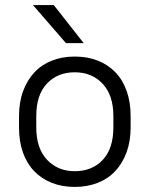

<svg xmlns="http://www.w3.org/2000/svg" viewBox="-20 -730 590 757"><path d="M275 7Q225 7 184.5 -9Q144 -25 115 -55Q86 -85 70.5 -128.5Q55 -172 55 -228V-272Q55 -327 71 -370.5Q87 -414 115.5 -444.5Q144 -475 184.5 -491Q225 -507 275 -507Q325 -507 365.5 -491Q406 -475 435 -445Q464 -415 479.5 -371Q495 -327 495 -272V-228Q495 -173 479 -129.5Q463 -86 434.5 -55.5Q406 -25 365 -9Q324 7 275 7ZM275 -55Q343 -55 385 -99.5Q427 -144 427 -228V-272Q427 -355 384.5 -400Q342 -445 275 -445Q207 -445 165 -400.5Q123 -356 123 -272V-228Q123 -145 165.5 -100Q208 -55 275 -55ZM110 -710H192L310 -560H240Z"/></svg>

Font: PT Root UI Web
Style: Regular
Weight: 400
Designer: Vitaly Kuzmin
Foundry: ParaType Ltd.
Version: Version 1.000W